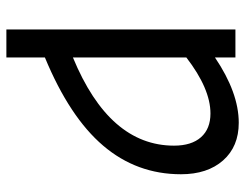

<svg xmlns="http://www.w3.org/2000/svg" viewBox="-106 -470 794 623"><g transform="rotate(90 291.5 -158.0)"><path d="M166 2.9Q452.1 -115.2 452.1 -325.2Q452.1 -381.8 424.8 -412.6Q397.5 -443.4 347.7 -443.4Q267.6 -443.4 166 -365.2ZM166 93.8V218.8H75.2V-524.4H166V-458Q280.3 -535.2 377.9 -535.2Q455.1 -535.2 500 -484.4Q544.9 -433.6 544.9 -347.7Q544.9 -204.1 452.1 -95.2Q359.4 13.7 166 93.8Z"/></g></svg>

Font: irohakakuC Regular
Style: Regular
Weight: 400
Designer: [Source Han Sans]
Ryoko NISHIZUKA Ë•øÂ°öÊ∂ºÂ≠ê (kana & ideographs); Paul D. Hunt (Latin, Greek & Cyrillic); Wenlong ZHAN
Version: Version 1.001.20160904